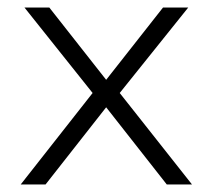

<svg xmlns="http://www.w3.org/2000/svg" viewBox="-20 -490 565 510"><path d="M35 0 226 -243 45 -470H111L262 -278L413 -470H480L298 -243L490 0H423L262 -205L101 0Z"/></svg>

Font: Gantari Light
Style: Regular
Weight: 300
Designer: Anugrah Pasau
Foundry: Lafontype
Version: Version 1.000; ttfautohint (v1.8.3)